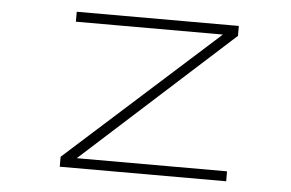

<svg xmlns="http://www.w3.org/2000/svg" viewBox="-42 -558 934 616"><g transform="rotate(5 425.0 -250.0)"><path d="M222.5 -32H706.5V0H170.5V-32L655 -468H181.5V-500H703.5V-468Z"/></g></svg>

Font: League Mono Wide Thin
Style: Regular
Weight: 100
Width: 8
Designer: Tyler Finck
Foundry: The League of Moveable Type / Tyler Finck
Version: Version 2.210